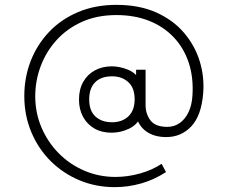

<svg xmlns="http://www.w3.org/2000/svg" viewBox="-20 -665 937 790"><path d="M452 105Q374.5 105 307 76.8Q239.5 48.5 188.5 -2.2Q137.5 -53 108.8 -121.5Q80 -190 80 -270Q80 -346 106.2 -413.8Q132.5 -481.5 181.8 -533.5Q231 -585.5 301.2 -615.2Q371.5 -645 459 -645Q553 -645 622.8 -613.8Q692.5 -582.5 737.2 -530Q782 -477.5 801.8 -412.8Q821.5 -348 816 -281Q808.5 -189 767 -145Q725.5 -101 664 -101Q614.5 -101 582.2 -124Q550 -147 540 -188L559 -184Q544 -151 510 -135Q476 -119 439 -119Q398.5 -119 368.5 -136.2Q338.5 -153.5 321.8 -184.2Q305 -215 305 -255Q305 -297 322.2 -327.8Q339.5 -358.5 370 -375.2Q400.5 -392 440 -392Q472.5 -392 506.8 -378.2Q541 -364.5 559 -329L540 -310V-378H579V-233Q579 -196.5 599 -169.8Q619 -143 669 -143Q696.5 -143 719 -158.5Q741.5 -174 755.5 -203Q769.5 -232 772 -273Q776.5 -347.5 756.2 -408Q736 -468.5 694.2 -512.2Q652.5 -556 593 -579.5Q533.5 -603 459 -603Q379 -603 317 -575Q255 -547 212.2 -499.5Q169.5 -452 147.2 -392.2Q125 -332.5 125 -269Q125 -200.5 150.8 -140.2Q176.5 -80 221.8 -34.2Q267 11.5 327 37.2Q387 63 455 63Q505.5 63 556.2 48.8Q607 34.5 645 9L663 43Q614.5 74.5 560.8 89.8Q507 105 452 105ZM441 -162Q483 -162 508.5 -186.5Q534 -211 534 -256Q534 -303.5 507.8 -327.2Q481.5 -351 441 -351Q396 -351 371.5 -326.5Q347 -302 347 -256Q347 -209 372.8 -185.5Q398.5 -162 441 -162Z"/></svg>

Font: Manrope ExtraLight
Style: Regular
Weight: 200
Designer: Mikhail Sharanda
Foundry: Mikhail Sharanda
Version: Version 4.505